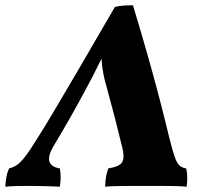

<svg xmlns="http://www.w3.org/2000/svg" viewBox="-54 -702 778 725"><path d="M-34 3Q-33 -17 -30 -33.5Q-27 -50 -20 -66Q-3 -70 10.5 -79.5Q24 -89 40.5 -110Q57 -131 81 -170Q113 -220 152 -286Q191 -352 246.5 -446.5Q302 -541 380 -676Q398 -680 413 -681Q428 -682 448 -682Q477 -587 503 -495.5Q529 -404 550 -323Q571 -242 586 -179Q598 -131 606.5 -107.5Q615 -84 625 -76Q635 -68 649 -66Q656 -38 651 3Q631 1 602.5 0.5Q574 0 547 0Q520 0 504 0Q488 0 457 0Q426 0 394.5 0.5Q363 1 343 3Q344 -38 355 -66Q398 -73 407.5 -90Q417 -107 408 -144Q394 -202 379 -260Q364 -318 348 -376Q334 -420 329 -480Q315 -451 301.5 -424.5Q288 -398 276 -376Q216 -263 148 -150Q105 -77 172 -66Q175 -50 175 -33Q175 -16 172 3Q159 2 138 1.5Q117 1 95 0.5Q73 0 57 0Q31 0 7.5 0.5Q-16 1 -34 3Z"/></svg>

Font: Vollkorn ExtraBold
Style: Italic
Weight: 800
Italic angle: -11°
Designer: Friedrich Althausen
Foundry: Friedrich Althausen
Version: Version 5.000; ttfautohint (v1.8.3)